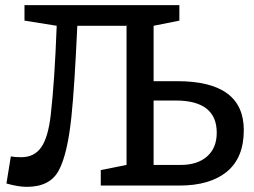

<svg xmlns="http://www.w3.org/2000/svg" viewBox="-20 -720 986 745"><path d="M576 -405H668Q926 -405 926 -215Q926 -108 860.5 -54Q795 0 676 0H371V-60L471 -80V-620L480 -627L470 -620H280Q269 -379 257 -266Q242 -122 208 -58.5Q174 5 84 5Q51 5 5 -8L22 -113Q37 -110 63 -110Q113 -110 140 -148.5Q167 -187 177 -275Q192 -406 200 -620L75 -640V-700H676V-640L576 -620ZM576 -80H681Q746 -80 783.5 -113Q821 -146 821 -205Q821 -330 661 -330H576Z"/></svg>

Font: Bitter
Style: Regular
Weight: 400
Designer: Sol Matas
Foundry: Sol Matas
Version: Version 1.300;PS 001.300;hotconv 1.0.70;makeotf.lib2.5.58329